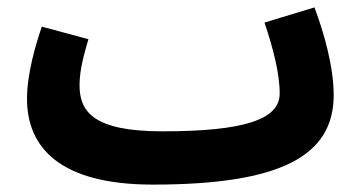

<svg xmlns="http://www.w3.org/2000/svg" viewBox="-20 -478 972 519"><path d="M393 21C742 21 882 -58 882 -221C882 -297 856 -389 830 -458L695 -417C718 -348 736 -281 736 -225C736 -155 640 -123 419 -123C231 -123 195 -177 195 -248C195 -290 208 -334 219 -372L93 -406C76 -356 53 -278 53 -211C53 -80 141 21 393 21Z"/></svg>

Font: Noto Sans Arabic UI XCn XBd
Style: Regular
Weight: 800
Width: 2
Designer: Monotype Design Team, Nadine Chahine and Nizar Qandah
Foundry: Monotype Imaging Inc.
Version: Version 2.010